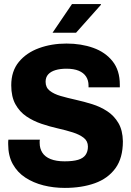

<svg xmlns="http://www.w3.org/2000/svg" viewBox="-20 -909 640 939"><path d="M297 10Q242 10 192.5 -2.5Q143 -15 104 -40.5Q65 -66 42.5 -106.5Q20 -147 20 -204V-215Q20 -220 21 -226H175Q174 -222 174 -219V-210Q174 -183 187 -162.5Q200 -142 227.5 -131Q255 -120 296 -120Q337 -120 362 -127.5Q387 -135 398.5 -151.5Q410 -168 410 -192Q410 -219 389.5 -235Q369 -251 336 -261.5Q303 -272 263 -281Q223 -290 183 -303.5Q143 -317 109.5 -339.5Q76 -362 55.5 -399Q35 -436 35 -492Q35 -561 72 -606Q109 -651 170.5 -673.5Q232 -696 305 -696Q377 -696 436 -675Q495 -654 530.5 -609.5Q566 -565 566 -495V-482H413V-491Q413 -516 401 -534.5Q389 -553 365 -563Q341 -573 305 -573Q274 -573 251 -566Q228 -559 215.5 -545Q203 -531 203 -509Q203 -481 223.5 -465Q244 -449 277 -439.5Q310 -430 350.5 -421Q391 -412 431 -399.5Q471 -387 504.5 -365Q538 -343 559 -307.5Q580 -272 581 -218Q581 -136 544.5 -86Q508 -36 444 -13Q380 10 297 10ZM237 -749 332 -889H473L474 -886L352 -749Z"/></svg>

Font: Chivo Mono Medium
Style: Bold
Weight: 700
Monospace: yes
Version: Version 1.008